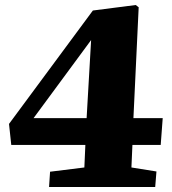

<svg xmlns="http://www.w3.org/2000/svg" viewBox="-20 -747 687 767"><path d="M513 -275H630L622 -168H509L505 -78L605 -62L600 0H176L180 -61L317 -78L321 -168H25L16 -252L351 -705L522 -727L534 -718ZM326 -275 344 -587 114 -275Z"/></svg>

Font: Literata 36pt ExtraBold
Style: Italic
Weight: 800
Italic angle: -2°
Designer: Latin by Veronika Burian and Jose Scaglione. Greek by Irene Vlachou. Cyrillic by Vera Evstafieva
Foundry: TypeTogether
Version: Version 3.002